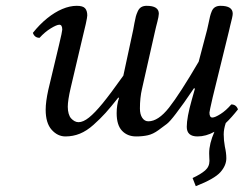

<svg xmlns="http://www.w3.org/2000/svg" viewBox="-20 -459 838 660"><path d="M381 -70Q381 -98 389 -122L387 -124Q361 -91 343 -71Q325 -51 301.5 -30Q278 -9 254.5 0.5Q231 10 205 10Q178 10 157.5 -13Q137 -36 137 -82Q137 -109 146 -150L183 -305Q194 -351 194 -357Q194 -374 184 -374Q175 -374 154.5 -361.5Q134 -349 116 -329Q99 -329 93 -346Q116 -375 142 -396Q168 -417 194 -428Q220 -439 244 -439Q265 -439 272.5 -430.5Q280 -422 280 -406Q280 -394 260 -314L223 -157Q213 -114 213 -92Q213 -79 216 -68.5Q219 -58 224.5 -52Q230 -46 236.5 -42.5Q243 -39 250 -39Q266 -39 286 -55Q306 -71 333 -104Q360 -137 404 -199L438 -357Q439 -363 442 -379Q445 -395 447 -402.5Q449 -410 453.5 -420Q458 -430 465.5 -434.5Q473 -439 484 -439Q526 -439 526 -412Q526 -408 524.5 -400Q523 -392 521 -384.5Q519 -377 516.5 -367Q514 -357 513 -352L468 -153Q461 -123 461 -86Q461 -66 469 -54Q477 -42 490 -42Q524 -42 561 -89Q598 -136 663 -247L692 -357Q694 -365 697 -379.5Q700 -394 702 -402.5Q704 -411 708 -420.5Q712 -430 719.5 -434.5Q727 -439 738 -439Q780 -439 780 -412Q780 -407 777.5 -396Q775 -385 771.5 -371.5Q768 -358 767 -352L711 -124Q700 -76 700 -72Q700 -55 710 -55Q719 -55 738 -67Q757 -79 775 -100Q792 -100 798 -83Q776 -55 756 -36Q749 -15 749 3Q749 23 753 45Q758 67 758 85Q758 110 737.5 133Q717 156 653 181L642 153Q670 140 685 127Q700 114 700 94Q700 92 699.5 83.5Q699 75 699 68Q699 35 717 -6Q688 10 659 10Q622 10 622 -23Q622 -55 639 -115L650 -154L647 -156Q620 -117 612.5 -106Q605 -95 584.5 -68Q564 -41 553.5 -33Q543 -25 524.5 -11.5Q506 2 488 6Q470 10 448 10Q418 10 399.5 -9.5Q381 -29 381 -70Z"/></svg>

Font: Linux Libertine O
Style: Italic
Weight: 400
Italic angle: -12°
Designer: Philipp H. Poll
Foundry: Philipp H. Poll
Version: Version 5.1.6